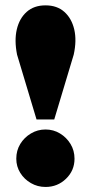

<svg xmlns="http://www.w3.org/2000/svg" viewBox="-20 -702 346 731"><path d="M119.1 -247.1 44.9 -494.1Q34.2 -547.9 43.9 -589.8Q53.7 -631.8 81.5 -656.7Q109.4 -681.6 153.3 -681.6Q197.3 -681.6 225.1 -656.7Q252.9 -631.8 262.7 -589.8Q272.5 -547.9 260.7 -494.1L186.5 -247.1ZM153.3 9.8Q123 9.8 97.7 -4.9Q72.3 -19.5 57.1 -43.9Q42 -68.4 42 -97.7Q42 -128.9 57.1 -153.8Q72.3 -178.7 97.7 -193.8Q123 -209 153.3 -209Q183.6 -209 208.5 -193.8Q233.4 -178.7 248.5 -153.8Q263.7 -128.9 263.7 -97.7Q263.7 -52.7 231.4 -21.5Q199.2 9.8 153.3 9.8Z"/></svg>

Font: Crimson Pro Black
Style: Regular
Weight: 900
Designer: Jacques Le Bailly
Foundry: Baron von Fonthausen
Version: Version 1.003